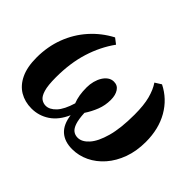

<svg xmlns="http://www.w3.org/2000/svg" viewBox="-117 -761 985 985"><g transform="rotate(45 375.5 -269.0)"><path d="M187 11Q139 11 101.2 -11.2Q63.5 -33.5 42 -78.8Q20.5 -124 20.5 -192.5Q20.5 -272 46.5 -340.8Q72.5 -409.5 120.2 -463Q168 -516.5 232.5 -550.5L262.5 -527.5Q214.5 -461 188.5 -377.8Q162.5 -294.5 162.5 -191Q162.5 -132 171.8 -101.8Q181 -71.5 196 -61Q211 -50.5 228.5 -50.5Q256.5 -50.5 282.8 -78.5Q309 -106.5 327 -166.5Q318.5 -187.5 314.5 -211.8Q310.5 -236 310.5 -265.5Q310.5 -289 316.2 -310.8Q322 -332.5 332.5 -349.5Q343 -366.5 357.2 -376.2Q371.5 -386 389 -386Q416 -386 430 -364.2Q444 -342.5 444 -308Q444 -268.5 430.2 -233.2Q416.5 -198 395 -165.5Q397 -121.5 405.5 -96.2Q414 -71 427.8 -60.8Q441.5 -50.5 460.5 -50.5Q491 -50.5 519.2 -81.8Q547.5 -113 565.5 -177.5Q583.5 -242 583.5 -340.5Q583.5 -409.5 571.5 -454.2Q559.5 -499 539 -529L573 -550.5Q644 -515 683.8 -445.8Q723.5 -376.5 723.5 -283Q723.5 -216.5 703.8 -162.2Q684 -108 650 -69.2Q616 -30.5 572.8 -9.8Q529.5 11 482 11Q427 11 394.2 -18Q361.5 -47 353.5 -107Q327.5 -47.5 283.8 -18.2Q240 11 187 11Z"/></g></svg>

Font: Merriweather 72pt
Style: Bold Italic
Weight: 700
Italic angle: -7.8°
Version: Version 2.101